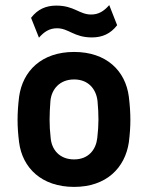

<svg xmlns="http://www.w3.org/2000/svg" viewBox="-20 -723 581 754"><path d="M271 11C398 11 471 -64 486 -164C490 -196 492 -224 492 -252C492 -281 490 -310 486 -343C473 -445 398 -519 271 -519C143 -519 69 -444 55 -343C51 -310 49 -281 49 -252C49 -224 51 -196 55 -164C68 -64 143 11 271 11ZM271 -97C214 -97 183 -135 179 -181C173 -233 174 -273 178 -326C182 -372 214 -411 271 -411C328 -411 358 -372 363 -326C368 -272 368 -233 362 -181C357 -136 328 -97 271 -97ZM102 -653 133 -575C153 -598 174 -612 204 -612C250 -612 270 -576 341 -576C381 -576 414 -590 440 -624L409 -703C388 -679 367 -666 338 -666C291 -666 272 -701 201 -701C161 -701 128 -687 102 -653Z"/></svg>

Font: Finlandica SemiBold
Style: Regular
Weight: 600
Designer: Niklas Ekholm, Juho Hiilivirta, Jaakko Suomalainen
Foundry: Helsinki Type Studio
Version: Version 2.000;Glyphs 3.2 (3202)